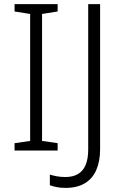

<svg xmlns="http://www.w3.org/2000/svg" viewBox="-20 -734 603 936"><path d="M261 0H51V-36L127 -47V-666L51 -678V-714H261V-678L185 -666V-47L261 -36ZM300 182Q274 182 255.5 178Q237 174 223 169V117Q238 122 257.5 125.5Q277 129 299 129Q335 129 360 114.5Q385 100 397.5 70Q410 40 410 -5V-714H468V-7Q468 52 449.5 94.5Q431 137 393.5 159.5Q356 182 300 182Z"/></svg>

Font: Noto Sans Khmer Light
Style: Regular
Weight: 300
Version: Version 2.003